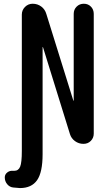

<svg xmlns="http://www.w3.org/2000/svg" viewBox="-20 -750 540 1001"><path d="M48.8 227.5Q30.3 225.6 17.6 210.4Q4.9 195.3 4.9 174.8Q4.9 159.2 18.1 148.9Q31.2 138.7 47.9 140.6H53.7Q76.2 140.6 85 119.1Q93.8 97.7 93.8 37.1V-673.8Q93.8 -697.3 110.4 -713.9Q127 -730.5 150.4 -730.5Q175.8 -730.5 195.3 -715.8Q214.8 -701.2 221.7 -676.8L362.3 -225.6Q362.3 -224.6 363.3 -224.6Q364.3 -224.6 364.3 -225.6V-677.7Q364.3 -700.2 379.4 -715.3Q394.5 -730.5 417 -730.5Q439.5 -730.5 454.1 -715.3Q468.8 -700.2 468.8 -677.7V-53.7Q468.8 -31.2 453.6 -15.6Q438.5 0 415 0Q390.6 0 371.1 -14.2Q351.6 -28.3 344.7 -50.8L204.1 -503.9Q204.1 -504.9 203.1 -504.9Q202.1 -504.9 202.1 -503.9V53.7Q202.1 148.4 173.3 189.5Q144.5 230.5 84 230.5Q71.3 229.5 48.8 227.5Z"/></svg>

Font: Rounded Mgen+ 1m medium
Style: Regular
Weight: 500
Designer: [Source Han Sans]
Ryoko NISHIZUKA  (kana & ideographs); Paul D. Hunt (Latin, Greek & Cyrillic); Wenlong ZHANG  (bopomofo
Version: Version 1.059.20150602